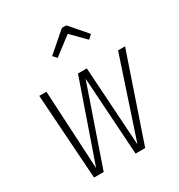

<svg xmlns="http://www.w3.org/2000/svg" viewBox="-181 -898 954 1021"><g transform="rotate(-30 295.5 -387.5)"><path d="M250 -647.9 229 -670.9 349.1 -774.9H376L466.8 -669.9L442.9 -647.9L359.9 -731.9ZM590.8 -522 413.1 0H354L323.2 -478L158.2 0H99.1L64 -522H107.9L133.8 -38.1L301.8 -522H356L387.2 -37.1L547.9 -522Z"/></g></svg>

Font: Fira Sans Compressed ExtraLight
Style: Italic
Weight: 250
Width: 3
Italic angle: -8°
Designer: Carrois Corporate & Edenspiekermann AG
Foundry: Carrois Corporate GbR & Edenspiekermann AG
Version: Version 4.203;PS 004.203;hotconv 1.0.88;makeotf.lib2.5.64775